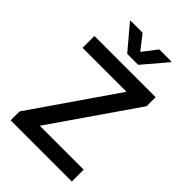

<svg xmlns="http://www.w3.org/2000/svg" viewBox="-272 -1062 1175 1175"><g transform="rotate(45 315.5 -475.0)"><path d="M51.8 0V-77.1L429.7 -625H49.3V-727.5H579.1V-649.4L201.2 -102.5H581.5V0ZM243.7 -950.2 316.4 -856.9 388.2 -950.2H493.2V-944.3L363.3 -792H268.6L139.6 -944.3V-950.2Z"/></g></svg>

Font: Inter Cardless Tabular Medium
Style: Regular
Weight: 500
Designer: Rasmus Andersson
Foundry: rsms
Version: Version 4.000;git-4fc901f